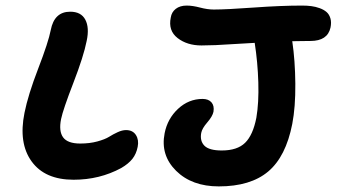

<svg xmlns="http://www.w3.org/2000/svg" viewBox="-20 -687 1208 689"><path d="M765.1 -18.1Q668.5 -18.1 611.8 -74.2Q555.2 -130.4 570.8 -209Q581.1 -261.2 619.1 -296.6Q657.2 -332 707 -332Q728 -332 738.8 -319.8Q749.5 -307.6 746.1 -286.1Q742.7 -269.5 723.9 -247.8Q705.1 -226.1 702.1 -210Q696.8 -181.2 713.6 -164.1Q730.5 -147 775.9 -147Q831.5 -147 859.6 -174.6Q887.7 -202.1 899.9 -264.2Q909.2 -318.4 907 -391.1Q904.8 -463.9 894 -533.2Q871.6 -532.2 826.9 -529.3Q782.2 -526.4 753.9 -525.1Q725.6 -523.9 703.1 -523.9Q651.4 -523.9 617.2 -550.5Q583 -577.1 592.8 -624Q595.7 -643.6 610.8 -655.3Q626 -667 649.9 -667Q670.9 -667 697.8 -659.9Q724.6 -652.8 747.1 -652.8Q792.5 -652.8 890.4 -659.9Q988.3 -667 1064 -667Q1082 -667 1097.2 -665Q1112.3 -663.1 1127.2 -657.7Q1142.1 -652.3 1151.9 -643.8Q1161.6 -635.3 1165.8 -620.8Q1169.9 -606.4 1166 -587.9Q1155.3 -540 1094.2 -540Q1083 -540 1061.5 -539.6Q1040 -539.1 1028.8 -539.1Q1039.1 -469.7 1039.8 -386.2Q1040.5 -302.7 1028.8 -242.2Q1005.9 -125 942.4 -71.5Q878.9 -18.1 765.1 -18.1ZM244.1 -42Q141.1 -42 93.5 -107.7Q45.9 -173.3 67.9 -282.2Q80.6 -346.2 117.2 -441.2Q153.8 -536.1 162.1 -579.1Q174.8 -645 231.9 -645Q271 -645 286.1 -616.5Q301.3 -587.9 291 -540Q280.3 -485.4 243.2 -389.4Q206.1 -293.5 199.2 -259.8Q190.4 -216.3 206.5 -194.1Q222.7 -171.9 268.1 -171.9Q301.8 -171.9 329.3 -179.4Q356.9 -187 371.3 -196Q385.7 -205.1 402.1 -212.6Q418.5 -220.2 432.1 -220.2Q456.5 -220.2 467.8 -202.4Q479 -184.6 474.1 -160.2Q469.2 -134.8 455.1 -116.9Q440.9 -99.1 415 -84Q337.4 -42 244.1 -42Z"/></svg>

Font: Shantell Sans Irregular
Style: Italic
Weight: 600
Italic angle: -11.31°
Designer: Stephen Nixon, Anya Danilova, Shantell Martin
Foundry: Arrow Type
Version: Version 1.006;[9816181b4]